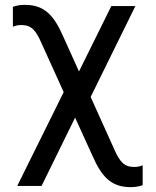

<svg xmlns="http://www.w3.org/2000/svg" viewBox="-20 -565 640 790"><path d="M51 200H151L289 -81L360 75C397 159 435 205 517 205C535 205 550 203 567 197V115C556 120 544 122 532 122C490 122 472 99 450 49L353 -166L537 -540H438L305 -271L240 -415C203 -499 165 -545 83 -545C65 -545 50 -543 33 -537V-455C44 -460 56 -462 68 -462C110 -462 128 -439 150 -389L242 -186Z"/></svg>

Font: CommitMono
Style: 500Regular
Weight: 500
Monospace: yes
Designer: Eigil Nikolajsen
Foundry: Eigil Nikolajsen
Version: Version 1.143